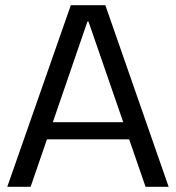

<svg xmlns="http://www.w3.org/2000/svg" viewBox="-20 -720 679 740"><path d="M253 -700H386L630 0H541L321 -637H317L98 0H8ZM143 -249H495V-183H143Z"/></svg>

Font: Pathway Extreme
Style: Regular
Weight: 400
Designer: Eduardo Rodriguez Tunni
Foundry: Eduardo Rodriguez Tunni
Version: Version 1.001;gftools[0.9.26]